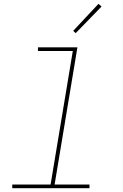

<svg xmlns="http://www.w3.org/2000/svg" viewBox="-20 -982 640 1002"><path d="M44 0V-19H244L360 -716H178V-735H384L265 -19H447V0ZM375 -809 362 -821 494 -962 510 -948Z"/></svg>

Font: Iosevka Slab ThExObl
Style: Regular
Weight: 100
Width: 7
Italic angle: -9°
Monospace: yes
Designer: Belleve Invis
Foundry: Belleve Invis
Version: Version 11.1.1; ttfautohint (v1.8.3)